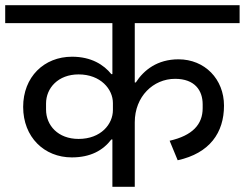

<svg xmlns="http://www.w3.org/2000/svg" viewBox="-40 -718 941 738"><path d="M392 0H478V-248C478 -347 549 -415 633 -415C709 -415 739 -370 739 -317V-302C739 -240 700 -197 612 -177L643 -102C766 -129 821 -208 821 -312C821 -414 747 -490 646 -490C565 -490 513 -449 482 -401H478V-629H881V-698H-20V-629H392V-433H388C359 -469 311 -500 237 -500C129 -500 49 -422 49 -307C49 -191 130 -113 236 -113C308 -113 356 -140 388 -182H392ZM262 -184C183 -184 137 -236 137 -297V-320C137 -380 184 -432 262 -432C347 -432 394 -375 394 -322V-295C394 -241 348 -184 262 -184Z"/></svg>

Font: IBM Plex Devanagari Text
Style: Regular
Weight: 450
Designer: Mike Abbink, Paul van der Laan, Pieter van Rosmalen, Erin McLaughlin
Foundry: Bold Monday
Version: Version 1.0